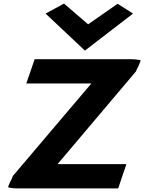

<svg xmlns="http://www.w3.org/2000/svg" viewBox="-20 -1044 807 1074"><path d="M235 -968 455 -761 724 -968 638 -1023 473 -908 338 -1024ZM174 -713 127 -577H491L53 -61C50 -57 49 -54 47 -46C40 -33 32 -18 28 -6L25 3L34 6C48 9 63 10 80 10H641L687 -126H302L740 -644C742 -648 743 -648 745 -656C752 -669 760 -685 764 -697L767 -707L757 -709C744 -711 730 -713 713 -713Z"/></svg>

Font: Bluebird
Style: SfBdExtObl
Weight: 700
Designer: Jasper
Foundry: Cannot Into Space Fonts
Version: Version 0.98